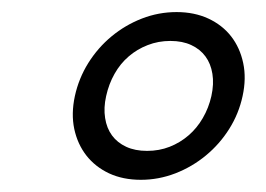

<svg xmlns="http://www.w3.org/2000/svg" viewBox="-20 -706 440 318"><path d="M104 -546.9Q110.4 -576.2 126.2 -601.6Q142.1 -627 164.8 -645.8Q187.5 -664.6 215.1 -675.3Q242.7 -686 272.5 -686Q301.8 -686 325 -675.3Q348.1 -664.6 362.8 -645.8Q377.4 -627 382.8 -601.6Q388.2 -576.2 381.8 -546.9Q375.5 -517.6 359.6 -492.4Q343.8 -467.3 321 -448.5Q298.3 -429.7 270.5 -418.9Q242.7 -408.2 213.4 -408.2Q183.6 -408.2 160.6 -418.9Q137.7 -429.7 123 -448.5Q108.4 -467.3 103 -492.4Q97.7 -517.6 104 -546.9ZM330.1 -546.9Q334.5 -566.9 331.8 -583.7Q329.1 -600.6 320.3 -612.5Q311.5 -624.5 296.9 -631.3Q282.2 -638.2 262.2 -638.2Q242.2 -638.2 224.6 -631.3Q207 -624.5 193.1 -612.5Q179.2 -600.6 169.7 -583.7Q160.2 -566.9 155.8 -546.9Q151.4 -527.3 154.1 -510.5Q156.7 -493.7 165.5 -481.7Q174.3 -469.7 189 -462.9Q203.6 -456.1 223.6 -456.1Q243.7 -456.1 261 -462.9Q278.3 -469.7 292.2 -481.7Q306.2 -493.7 315.9 -510.5Q325.7 -527.3 330.1 -546.9Z"/></svg>

Font: XB Zar
Style: Italic
Weight: 400
Italic angle: -12°
Designer: Behnam
Foundry: Irmug
Version: Version 8.005 2009